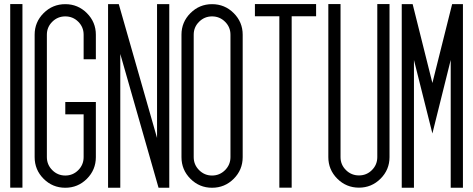

<svg xmlns="http://www.w3.org/2000/svg" viewBox="-20 -907 2307 936"><path d="M89.4 7.8H29.8V-887.2H89.4Z M298.3 8.3Q236.3 8.3 192.6 -35.4Q148.9 -79.1 148.9 -141.1V-737.8Q148.9 -799.3 192.6 -843Q236.3 -886.7 298.3 -886.7Q359.9 -886.7 403.6 -843Q447.3 -799.3 447.3 -737.8V-618.2H387.7V-737.8Q387.7 -774.9 361.6 -801Q335.4 -827.1 298.3 -827.1Q261.2 -827.1 234.9 -801Q208.5 -774.9 208.5 -737.8V-141.1Q208.5 -104 234.9 -77.6Q261.2 -51.3 298.3 -51.3Q335.4 -51.3 361.6 -77.6Q387.7 -104 387.7 -141.1V-349.6H298.3V-409.7H447.3V-141.1Q447.3 -79.1 403.6 -35.4Q359.9 8.3 298.3 8.3Z M805.2 8.3H752.9L566.4 -644V8.3H506.8V-886.7H559.1L745.6 -234.4V-886.7H805.2Z M1013.7 8.3Q952.1 8.3 908.4 -35.4Q864.7 -79.1 864.7 -141.1V-737.8Q864.7 -799.3 908.4 -843Q952.1 -886.7 1013.7 -886.7Q1075.7 -886.7 1119.4 -843Q1163.1 -799.3 1163.1 -737.8V-141.1Q1163.1 -79.1 1119.4 -35.4Q1075.7 8.3 1013.7 8.3ZM1013.7 -51.3Q1050.8 -51.3 1077.1 -77.6Q1103.5 -104 1103.5 -141.1V-737.8Q1103.5 -774.9 1077.1 -801Q1050.8 -827.1 1013.7 -827.1Q977.1 -827.1 950.7 -801Q924.3 -774.9 924.3 -737.8V-141.1Q924.3 -104 950.7 -77.6Q977.1 -51.3 1013.7 -51.3Z M1401.9 7.8H1341.8V-827.6H1222.7V-887.2H1521V-827.6H1401.9Z M1730 7.8Q1668 7.8 1624.3 -35.9Q1580.6 -79.6 1580.6 -141.1V-887.2H1640.1V-141.1Q1640.1 -104 1666.5 -77.9Q1692.9 -51.8 1730 -51.8Q1767.1 -51.8 1793.2 -77.9Q1819.3 -104 1819.3 -141.1V-887.2H1878.9V-141.1Q1878.9 -79.6 1835.2 -35.9Q1791.5 7.8 1730 7.8Z M2236.8 8.3H2177.2V-614.7L2087.9 -256.3L1998 -614.7V8.3H1938.5V-886.7H1991.7L2087.9 -502.4L2184.1 -886.7H2236.8Z"/></svg>

Font: Ignotum
Style: Regular
Weight: 400
Designer: GGBot
Version: 0.10